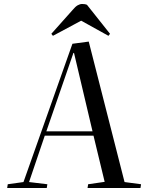

<svg xmlns="http://www.w3.org/2000/svg" viewBox="-20 -945 731 965"><path d="M426 -736 606 -30 689 -19 686 0H420L423 -19L506 -31L450 -263H205L126 -30L218 -19L215 0H16L19 -19L98 -30L344 -725ZM213 -285H445L352 -679H349ZM533 -775 525 -765 388 -841 246 -765 238 -775 345 -895Q359 -912 370.5 -918.5Q382 -925 393 -925Q402 -925 407 -924Q412 -923 417 -921Z"/></svg>

Font: Literata 72pt
Style: Italic
Weight: 400
Italic angle: -2°
Designer: Latin by Veronika Burian and Jose Scaglione. Greek by Irene Vlachou. Cyrillic by Vera Evstafieva
Foundry: TypeTogether
Version: Version 3.002